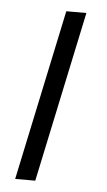

<svg xmlns="http://www.w3.org/2000/svg" viewBox="-43 -541 317 571"><g transform="rotate(5 115.0 -255.0)"><path d="M24 0 132 -510H192L84 0Z"/></g></svg>

Font: Radio Canada Condensed Light
Style: Italic
Weight: 300
Width: 3
Italic angle: -12°
Designer: Charles Daoud, Etienne Aubert Bonn, Alexandre Saumier Demers, Jacques Le Bailly
Foundry: Radio-Canada
Version: Version 2.104; ttfautohint (v1.8.4.7-5d5b);gftools[0.9.28.de